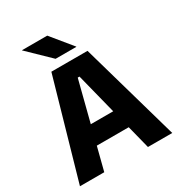

<svg xmlns="http://www.w3.org/2000/svg" viewBox="-192 -954 1007 1081"><g transform="rotate(-30 311.5 -413.0)"><path d="M169.5 0H11.5L194.5 -639H429.5L611.5 0H453.5L318 -536H306.5ZM455 -150.5H167V-272H455ZM386.5 -691.5 276 -826.5H112V-825L251.5 -690H386.5Z"/></g></svg>

Font: Anek Malayalam
Style: Bold
Weight: 700
Version: Version 1.003